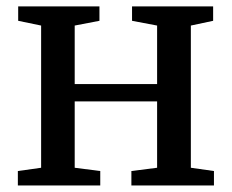

<svg xmlns="http://www.w3.org/2000/svg" viewBox="-20 -566 708 586"><path d="M34.5 0V-44L105.5 -54V-488L35.5 -502.5V-546.5H283.5V-502.5L208 -488V-309.5H459.5V-488L383 -502.5V-546.5H630.5V-502.5L562.5 -488V-54L633 -44V0H381V-44L459.5 -54V-256.5H208V-54L286 -44V0Z"/></svg>

Font: Merriweather Text
Style: Regular
Weight: 400
Designer: Eben Sorkin
Foundry: Eben Sorkin
Version: Version 2.100; ttfautohint (v1.7.19-72a1) -l 8 -r 50 -G 200 